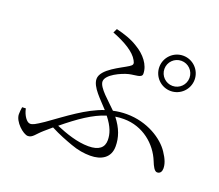

<svg xmlns="http://www.w3.org/2000/svg" viewBox="-123 -916 1246 1094"><g transform="rotate(20 500.0 -369.0)"><path d="M711 -622C711 -563 759 -515 818 -515C877 -515 925 -563 925 -622C925 -681 877 -729 818 -729C759 -729 711 -681 711 -622ZM742 -622C742 -664 776 -698 818 -698C860 -698 894 -664 894 -622C894 -580 860 -546 818 -546C776 -546 742 -580 742 -622ZM77 -140 55 -139C53 -124 51 -113 51 -96C51 -50 113 4 141 4C169 4 180 -22 217 -54L260 -91C310 -65 355 -48 394 -34C437 -18 477 -12 513 -12C580 -12 632 -42 632 -111C632 -165 615 -215 572 -270C589 -273 606 -274 623 -274C740 -274 828 -197 864 -107C875 -79 888 -53 904 -53C923 -53 931 -68 931 -86C931 -112 921 -140 896 -177C855 -240 755 -306 629 -306C601 -306 574 -303 548 -297C506 -340 435 -396 435 -434C435 -476 520 -514 561 -524C599 -533 639 -528 639 -554C639 -608 598 -658 544 -690C503 -716 459 -730 410 -742L398 -717C474 -688 537 -651 560 -608C571 -589 569 -581 550 -569C510 -543 398 -496 398 -436C398 -387 460 -333 503 -285C400 -250 309 -178 206 -105C158 -73 145 -66 129 -66C109 -66 85 -100 77 -140ZM524 -259C566 -206 578 -166 578 -129C578 -85 549 -59 485 -59C417 -59 346 -84 284 -110C373 -183 448 -235 524 -259Z"/></g></svg>

Font: Noto Serif CJK TC Light
Style: Regular
Weight: 300
Designer: Ryoko NISHIZUKA 西塚涼子 (kana & ideographs); Frank Grießhammer (Latin, Greek & Cyrillic); Wenlong ZHANG 张文龙 (bopomofo); San
Foundry: Adobe
Version: Version 2.001;hotconv 1.1.0;makeotfexe 2.6.0